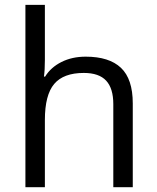

<svg xmlns="http://www.w3.org/2000/svg" viewBox="-20 -780 654 800"><path d="M452.1 0V-346.2Q452.1 -411.6 422.4 -443.8Q392.6 -476.1 329.1 -476.1Q244.6 -476.1 205.8 -430.2Q167 -384.3 167 -279.8V0H85.9V-759.8H167V-529.8Q167 -488.3 163.1 -460.9H168Q191.9 -499.5 236.1 -521.7Q280.3 -543.9 336.9 -543.9Q435.1 -543.9 484.1 -497.3Q533.2 -450.7 533.2 -349.1V0Z"/></svg>

Font: f02075841
Style: Regular
Weight: 400
Foundry: Ascender Corporation
Version: Version 1.10